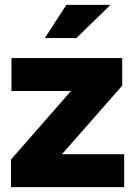

<svg xmlns="http://www.w3.org/2000/svg" viewBox="-20 -767 554 787"><path d="M25 0V-113L271 -394H27V-529H481V-416L234 -135H489V0ZM164 -611 252 -747H433L293 -611Z"/></svg>

Font: Red Hat Display Black
Style: Regular
Weight: 900
Designer: Pentagram, MCKL
Foundry: Pentagram, MCKL
Version: Version 1.023; ttfautohint (v1.8.3)